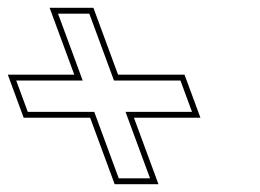

<svg xmlns="http://www.w3.org/2000/svg" viewBox="-169 -606 664 491"><path d="M152 -320 199.9 -190 214.7 -150H134.7L119.9 -190L72 -320H-58H-98L-127.5 -400H-87.5H42.5L-5.8 -531L-20.6 -571H59.4L74.2 -531L122.5 -400H252.5H292.5L322 -320H282ZM173.5 -305H343.5L302.9 -415H132.9L69.9 -586H-42.1L21 -415H-149L-108.5 -305H61.5L124.2 -135H236.2Z"/></svg>

Font: Nordica Plus
Style: NordicaClassicLightOpOblOl
Weight: 300
Version: Version 1.01